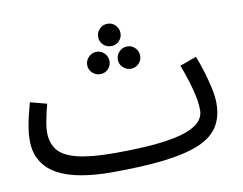

<svg xmlns="http://www.w3.org/2000/svg" viewBox="-71 -704 1037 821"><g transform="rotate(-10 447.5 -293.5)"><path d="M353 21 379 -58Q471 -58 543 -64Q615 -70 665.5 -83.5Q716 -97 742.5 -120Q769 -143 769 -176Q769 -214 755 -267Q741 -320 719 -377L791 -403Q804 -371 815.5 -333Q827 -295 835 -258.5Q843 -222 843 -192Q843 -133 817 -92Q791 -51 733.5 -26.5Q676 -2 582 9.5Q488 21 353 21ZM353 21Q279 21 219 10.5Q159 0 117 -23Q75 -46 52 -83.5Q29 -121 29 -175Q29 -201 33.5 -228.5Q38 -256 44.5 -283Q51 -310 58 -335L130 -316Q126 -302 121 -280.5Q116 -259 112 -236.5Q108 -214 108 -195Q108 -149 132 -118.5Q156 -88 215 -73Q274 -58 379 -58L399 -11ZM443 -511Q422 -511 408 -525Q394 -539 394 -559Q394 -579 408 -593.5Q422 -608 443 -608Q463 -608 477 -593.5Q491 -579 491 -559Q491 -539 477 -525Q463 -511 443 -511ZM376 -401Q356 -401 341.5 -415Q327 -429 327 -449Q327 -469 341.5 -483.5Q356 -498 376 -498Q396 -498 410 -483.5Q424 -469 424 -449Q424 -429 410 -415Q396 -401 376 -401ZM509 -401Q489 -401 474.5 -415Q460 -429 460 -449Q460 -469 474.5 -483.5Q489 -498 509 -498Q529 -498 543 -483.5Q557 -469 557 -449Q557 -429 543 -415Q529 -401 509 -401Z"/></g></svg>

Font: Noto Sans Arabic SemiCondensed
Style: Regular
Weight: 400
Width: 4
Designer: Monotype Design Team, Nadine Chahine, Nizar Qandah and Khaled Hosny
Foundry: Monotype Imaging Inc.
Version: Version 2.012